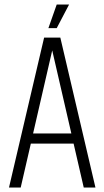

<svg xmlns="http://www.w3.org/2000/svg" viewBox="-20 -833 464 853"><path d="M352 0 307 -195H117L72 0H20L176 -666H248L404 0ZM127 -240H297L212 -609ZM287 -813 232 -708H195L232 -813Z"/></svg>

Font: Khand Light
Style: Regular
Weight: 300
Designer: Devanagari: Sanchit Sawaria, Jyotish Sonowal; Latin: Satya Rajpurohit
Foundry: Indian Type Foundry
Version: Version 1.101;PS 1.0;hotconv 1.0.78;makeotf.lib2.5.61930; tt